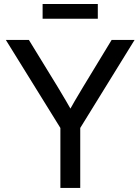

<svg xmlns="http://www.w3.org/2000/svg" viewBox="-20 -924 690 944"><path d="M276.9 0V-294.9L8.8 -727.5H122.1L264.6 -495.1Q285.6 -460.9 305.4 -426.5Q325.2 -392.1 344.7 -357.9H308.1Q327.1 -392.1 346.9 -426.5Q366.7 -460.9 387.7 -495.1L528.8 -727.5H641.6L374.5 -294.9V0ZM460.9 -904.3V-832H189.5V-904.3Z"/></svg>

Font: Inter Cardless Display
Style: Regular
Weight: 400
Designer: Rasmus Andersson
Foundry: rsms
Version: Version 4.001;git-9221beed3